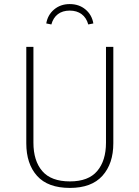

<svg xmlns="http://www.w3.org/2000/svg" viewBox="-20 -912 684 942"><path d="M536 -209Q536 -109 482.5 -49.5Q429 10 323 10Q215 10 162 -49Q109 -108 109 -209V-682H144V-212Q144 -123 187.5 -72.5Q231 -22 323 -22Q414 -22 457 -73Q500 -124 500 -212V-682H536ZM438 -797 413 -792Q404 -825 380.5 -842.5Q357 -860 322 -860Q287 -860 264 -842.5Q241 -825 232 -792L207 -797Q214 -839 245.5 -865.5Q277 -892 322 -892Q368 -892 399.5 -865.5Q431 -839 438 -797Z"/></svg>

Font: FiraGO UltraLight
Style: Regular
Weight: 200
Designer: bBox Type
Foundry: bBox Type GmbH
Version: Version 1.001